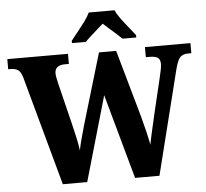

<svg xmlns="http://www.w3.org/2000/svg" viewBox="-63 -995 1135 1059"><g transform="rotate(-5 504.0 -465.5)"><path d="M76 -605Q67 -637 51.5 -647.5Q36 -658 9 -658H-3V-714H333V-658H311Q255 -658 255 -612Q255 -604 258.5 -585Q262 -566 266 -551L322 -323Q331 -288 339.5 -248Q348 -208 352 -178Q358 -209 367 -241.5Q376 -274 387 -314L504 -707H599L703 -339Q716 -291 726 -249.5Q736 -208 742 -175Q748 -208 758.5 -253.5Q769 -299 779 -343L827 -545Q831 -561 835 -581.5Q839 -602 839 -613Q839 -638 825.5 -648Q812 -658 781 -658H759V-714H1011V-658H993Q966 -658 950.5 -644Q935 -630 922 -580L777 0H642L512 -469L377 0H242ZM360 -784Q375 -803 396 -829Q417 -855 437 -882Q457 -909 467 -931H609Q619 -909 639 -882Q659 -855 680.5 -829Q702 -803 716 -784V-771H640Q629 -782 610.5 -798.5Q592 -815 572 -832.5Q552 -850 538 -863Q523 -850 504 -833Q485 -816 466.5 -799.5Q448 -783 437 -771H360Z"/></g></svg>

Font: Noto Serif Ethiopic SemiCondensed ExtraBold
Style: Regular
Weight: 800
Width: 4
Designer: Monotype Design Team
Foundry: Monotype Imaging Inc.
Version: Version 2.102; ttfautohint (v1.8.4.7-5d5b)